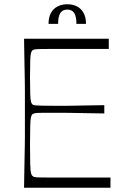

<svg xmlns="http://www.w3.org/2000/svg" viewBox="-20 -882 588 902"><path d="M93 0Q94 -72 95 -118Q96 -164 96.5 -194.5Q97 -225 97 -247.5Q97 -270 97 -293.5Q97 -317 97 -350Q97 -383 97 -406.5Q97 -430 97 -452.5Q97 -475 96.5 -505.5Q96 -536 95 -582Q94 -628 93 -700H491V-652Q471 -652 448 -652Q425 -652 399 -652Q373 -652 346 -652Q319 -652 290 -652Q238 -652 208 -652Q178 -652 163 -651.5Q148 -651 142 -649.5Q136 -648 133 -646Q128 -642 125.5 -632.5Q123 -623 122 -597Q121 -571 121 -518Q121 -466 122 -440Q123 -414 125.5 -404.5Q128 -395 133 -391Q137 -388 145.5 -387Q154 -386 177 -385.5Q200 -385 246 -385Q273 -385 289.5 -385Q306 -385 326 -385.5Q346 -386 379 -386.5Q412 -387 470 -388V-349Q412 -350 379 -350.5Q346 -351 326 -351.5Q306 -352 289.5 -352Q273 -352 246 -352Q200 -352 177 -352Q154 -352 146 -350.5Q138 -349 133 -346Q128 -342 125.5 -331.5Q123 -321 122 -291.5Q121 -262 121 -200Q121 -139 122 -109.5Q123 -80 125.5 -69.5Q128 -59 133 -55Q136 -52 142 -50.5Q148 -49 163 -48.5Q178 -48 208 -48Q238 -48 290 -48Q320 -48 348 -48Q376 -48 402 -48Q428 -48 452.5 -48Q477 -48 499 -48V0ZM208 -770Q208 -800 219 -820.5Q230 -841 250 -851.5Q270 -862 296 -862Q323 -862 342.5 -851.5Q362 -841 373 -820.5Q384 -800 384 -770H339Q339 -805 328.5 -821Q318 -837 296 -837Q274 -837 263.5 -821Q253 -805 253 -770Z"/></svg>

Font: Ojuju Light
Style: Regular
Weight: 300
Designer: Chisaokwu Joboson, Mirko Velimirovic
Foundry: Udi Foundry
Version: Version 1.000